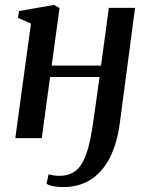

<svg xmlns="http://www.w3.org/2000/svg" viewBox="-20 -564 600 784"><path d="M470 -67Q458.5 22.5 427.5 81.8Q396.5 141 348.8 170.5Q301 200 237.5 200Q216 200 197.2 196.2Q178.5 192.5 170 186L178.5 147.5Q185.5 150 197.8 152Q210 154 222.5 154Q256.5 154 280.2 139.5Q304 125 319.8 94.2Q335.5 63.5 346 16.2Q356.5 -31 365 -95.5L386.5 -249.5H184.5L150.5 0H42.5L106.5 -468L53 -491L58 -519L201 -544L223 -531L191 -296H392.5L424.5 -532H531.5Z"/></svg>

Font: Merriweather 72pt Medium
Style: Italic
Weight: 500
Italic angle: -7.8°
Version: Version 2.101